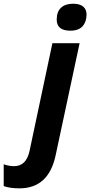

<svg xmlns="http://www.w3.org/2000/svg" viewBox="-149 -780 489 1040"><path d="M158.2 -673.8C158.2 -633.8 182.8 -613.8 231.9 -613.8C261.9 -613.8 284 -621.8 298.3 -637.9C312.7 -654.1 319.8 -675.1 319.8 -701.2C319.8 -720 313.6 -734.5 301.3 -744.6C288.9 -754.7 270.8 -759.8 247.1 -759.8C218.8 -759.8 196.9 -752.5 181.4 -738C165.9 -723.6 158.2 -702.1 158.2 -673.8ZM-43.9 240.2C62.2 240.2 127.8 179.9 152.8 59.1L282.2 -545.9H134.8L11.2 37.1C-0.5 92.4 -28.6 120.1 -73.2 120.1C-90.5 120.1 -109 116.7 -128.9 109.9V228C-106.1 236.2 -77.8 240.2 -43.9 240.2Z"/></svg>

Font: OpenSans
Style: Bold Italic
Weight: 700
Italic angle: -12°
Foundry: Ascender Corporation
Version: Version 1.10; ttfautohint (v1.2) -l 8 -r 50 -G 200 -x 14 -D 